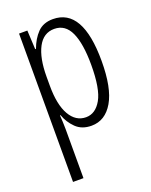

<svg xmlns="http://www.w3.org/2000/svg" viewBox="-145 -620 734 934"><g transform="rotate(-20 221.5 -153.0)"><path d="M246 -542Q400 -542 400 -270Q400 -130 359 -60Q318 10 247 10Q197 10 166.5 -20Q136 -50 122 -90H119Q120 -75 121 -56.5Q122 -38 122 -19V236H68V-532H111L116 -434H120Q137 -481 166.5 -511.5Q196 -542 246 -542ZM236 -495Q180 -495 151 -440Q122 -385 122 -289V-242Q122 -144 152.5 -91Q183 -38 236 -38Q285 -38 315.5 -91.5Q346 -145 346 -269Q346 -379 319.5 -437Q293 -495 236 -495Z"/></g></svg>

Font: Noto Sans Gurmukhi ExtraCondensed Light
Style: Regular
Weight: 300
Width: 2
Designer: Jelle Bosma - Monotype Design Team
Foundry: Monotype Imaging Inc.
Version: Version 2.004; ttfautohint (v1.8.4.7-5d5b)